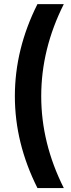

<svg xmlns="http://www.w3.org/2000/svg" viewBox="-20 -820 347 939"><path d="M163.1 99.6Q52.7 -120.1 52.7 -349.6Q52.7 -580.1 163.1 -799.8Q206.1 -799.8 292 -799.8Q181.6 -580.1 181.6 -349.6Q181.6 -120.1 292 99.6Q249 99.6 163.1 99.6Z"/></svg>

Font: LeFont
Style: Regular
Weight: 700
Designer: Leryon MEDIA
Version: Version 1.0